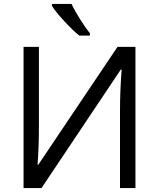

<svg xmlns="http://www.w3.org/2000/svg" viewBox="-20 -951 802 971"><path d="M99.1 -713.9H176.8V-316.9Q176.8 -207 169.9 -118.2H173.8L574.2 -713.9H665V0H586.9V-393.1Q586.9 -491.2 595.2 -599.1H590.8L189.9 0H99.1ZM434.6 -771H380.9Q349.1 -796.4 305.7 -843.3Q262.2 -890.1 242.7 -920.9V-931.2H341.8Q357.4 -897.5 385.3 -853.3Q413.1 -809.1 434.6 -783.2Z"/></svg>

Font: Open Sans ACDW
Style: acdw
Weight: 400
Foundry: Ascender Corporation
Version: Version 1.10